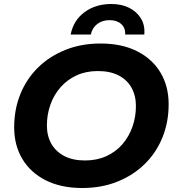

<svg xmlns="http://www.w3.org/2000/svg" viewBox="-20 -930 884 962"><path d="M392 12Q286 12 209.5 -26.5Q133 -65 92 -133.5Q51 -202 51 -292Q51 -382 82 -458.5Q113 -535 170.5 -591.5Q228 -648 307.5 -680Q387 -712 484 -712Q590 -712 666.5 -673.5Q743 -635 784 -566.5Q825 -498 825 -408Q825 -318 794 -241.5Q763 -165 705.5 -108.5Q648 -52 568.5 -20Q489 12 392 12ZM406 -126Q465 -126 512.5 -147.5Q560 -169 593 -207Q626 -245 643.5 -294.5Q661 -344 661 -399Q661 -451 639 -490.5Q617 -530 574.5 -552Q532 -574 470 -574Q411 -574 364 -552.5Q317 -531 283.5 -493Q250 -455 232.5 -405.5Q215 -356 215 -301Q215 -249 237.5 -209.5Q260 -170 302.5 -148Q345 -126 406 -126ZM334 -757Q348 -828 403.5 -869Q459 -910 538 -910Q589 -910 627 -891Q665 -872 686 -838Q707 -804 703 -757H607Q609 -790 587.5 -809.5Q566 -829 529 -829Q492 -829 467 -809.5Q442 -790 435 -757Z"/></svg>

Font: MOST Montserrat
Style: Bold Italic
Weight: 700
Italic angle: -11.3°
Designer: Julieta Ulanovsky
Foundry: Julieta Ulanovsky
Version: Version 8.000;March 11, 2024;FontCreator 15.0.0.2926 64-bit